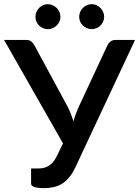

<svg xmlns="http://www.w3.org/2000/svg" viewBox="-22 -916 682 942"><path d="M640.5 -720 349 -97.5Q334.5 -66.5 317.8 -46.2Q301 -26 281.8 -14.2Q262.5 -2.5 240.5 2.2Q218.5 7 193 7Q130.5 7 130.5 -15.5V-89.5H167Q179 -89.5 191 -92Q203 -94.5 214.2 -100.8Q225.5 -107 236 -118.2Q246.5 -129.5 255.5 -147.5L287 -212.5L-2 -720H107.5Q122.5 -720 131.5 -712.5Q140.5 -705 147 -693.5L305 -401.5Q325.5 -363 338.5 -320.5Q344 -341.5 351.8 -361.5Q359.5 -381.5 369 -402L505 -693.5Q509.5 -703.5 519.5 -711.8Q529.5 -720 544 -720ZM274.5 -833.5Q274.5 -821 269.5 -810Q264.5 -799 256 -790.8Q247.5 -782.5 236 -777.8Q224.5 -773 212 -773Q200 -773 189 -777.8Q178 -782.5 169.8 -790.8Q161.5 -799 156.8 -810Q152 -821 152 -833.5Q152 -846 156.8 -857.2Q161.5 -868.5 169.8 -877Q178 -885.5 189 -890.5Q200 -895.5 212 -895.5Q224.5 -895.5 236 -890.5Q247.5 -885.5 256 -877Q264.5 -868.5 269.5 -857.2Q274.5 -846 274.5 -833.5ZM489 -833.5Q489 -821 484 -810Q479 -799 470.8 -790.8Q462.5 -782.5 451.5 -777.8Q440.5 -773 428 -773Q415 -773 404 -777.8Q393 -782.5 384.5 -790.8Q376 -799 371.2 -810Q366.5 -821 366.5 -833.5Q366.5 -846 371.2 -857.2Q376 -868.5 384.5 -877Q393 -885.5 404 -890.5Q415 -895.5 428 -895.5Q440.5 -895.5 451.5 -890.5Q462.5 -885.5 470.8 -877Q479 -868.5 484 -857.2Q489 -846 489 -833.5Z"/></svg>

Font: Lato 2
Style: Regular
Weight: 600
Designer: Lukasz Dziedzic with Adam Twardoch and Botio Nikoltchev
Foundry: tyPoland Lukasz Dziedzic
Version: Version 2.015; 2015-08-06; http://www.latofonts.com/